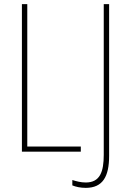

<svg xmlns="http://www.w3.org/2000/svg" viewBox="-20 -734 631 929"><path d="M86 0H371V-25H112V-714H86ZM395 175C478 175 508 119 508 20V-714H482V15C482 97 464 149 395 149C371 149 349 143 330 137V163C347 170 369 175 395 175Z"/></svg>

Font: Noto Sans Condensed Thin
Style: Regular
Weight: 100
Width: 3
Designer: Monotype Design Team
Foundry: Monotype Imaging Inc.
Version: Version 2.013